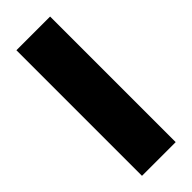

<svg xmlns="http://www.w3.org/2000/svg" viewBox="-222 -687 713 713"><g transform="rotate(-45 134.5 -330.0)"><path d="M46 0V-659.5H223V0Z"/></g></svg>

Font: Anek Bangla Medium ExtraBold
Style: Regular
Weight: 800
Version: Version 1.003